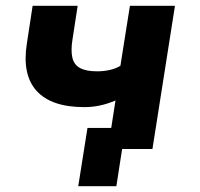

<svg xmlns="http://www.w3.org/2000/svg" viewBox="-20 -516 693 665"><path d="M383 129H251L283 -73H496L485 0H403ZM354 0 380 -168Q352 -156 325.5 -150.5Q299 -145 272 -145Q158 -145 107 -201Q56 -257 73 -365L93 -496H249L231 -379Q225 -342 230.5 -317Q236 -292 257 -280.5Q278 -269 316 -269Q339 -269 359.5 -273.5Q380 -278 397 -288L430 -496H586L508 0Z"/></svg>

Font: Nunito Sans 10pt ExtraBold
Style: Italic
Weight: 800
Italic angle: -9°
Designer: Vernon Adams
Foundry: Vernon Adams
Version: Version 3.101;gftools[0.9.27]